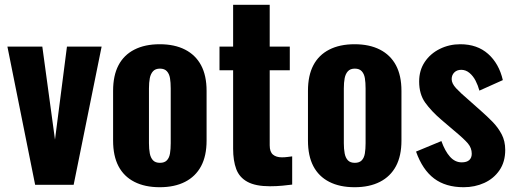

<svg xmlns="http://www.w3.org/2000/svg" viewBox="-20 -773 2152 803"><path d="M127 0 11 -578H157L210 -189L260 -578H405L288 0Z M648 10Q586 10 542 -12.5Q498 -35 475.5 -78Q453 -121 453 -185V-393Q453 -457 475.5 -500Q498 -543 542 -565.5Q586 -588 648 -588Q710 -588 754 -565.5Q798 -543 821 -500Q844 -457 844 -393V-185Q844 -121 821 -78Q798 -35 754 -12.5Q710 10 648 10ZM649 -92Q668 -92 678 -102.5Q688 -113 691 -131.5Q694 -150 694 -174V-403Q694 -428 691 -446Q688 -464 678 -475Q668 -486 649 -486Q630 -486 620 -475Q610 -464 606.5 -446Q603 -428 603 -403V-174Q603 -150 606.5 -131.5Q610 -113 620 -102.5Q630 -92 649 -92Z M1109 6Q1049 6 1015 -12.5Q981 -31 968 -66Q955 -101 955 -151V-479H898V-578H955V-753H1108V-578H1192V-479H1108V-165Q1108 -138 1121.5 -126.5Q1135 -115 1159 -115Q1171 -115 1182 -116.5Q1193 -118 1202 -119V-1Q1188 1 1162 3.5Q1136 6 1109 6Z M1463 10Q1401 10 1357 -12.5Q1313 -35 1290.5 -78Q1268 -121 1268 -185V-393Q1268 -457 1290.5 -500Q1313 -543 1357 -565.5Q1401 -588 1463 -588Q1525 -588 1569 -565.5Q1613 -543 1636 -500Q1659 -457 1659 -393V-185Q1659 -121 1636 -78Q1613 -35 1569 -12.5Q1525 10 1463 10ZM1464 -92Q1483 -92 1493 -102.5Q1503 -113 1506 -131.5Q1509 -150 1509 -174V-403Q1509 -428 1506 -446Q1503 -464 1493 -475Q1483 -486 1464 -486Q1445 -486 1435 -475Q1425 -464 1421.5 -446Q1418 -428 1418 -403V-174Q1418 -150 1421.5 -131.5Q1425 -113 1435 -102.5Q1445 -92 1464 -92Z M1919 10Q1844 10 1795.5 -26.5Q1747 -63 1720 -139L1826 -183Q1841 -141 1862 -117.5Q1883 -94 1911 -94Q1932 -94 1942.5 -103.5Q1953 -113 1953 -130Q1953 -154 1937 -173Q1921 -192 1880 -226L1826 -272Q1784 -308 1758.5 -343.5Q1733 -379 1733 -432Q1733 -479 1756.5 -514Q1780 -549 1819.5 -568.5Q1859 -588 1905 -588Q1976 -588 2021.5 -547.5Q2067 -507 2083 -438L1985 -394Q1979 -416 1969 -435.5Q1959 -455 1943.5 -468Q1928 -481 1909 -481Q1891 -481 1880 -470Q1869 -459 1869 -442Q1869 -424 1887.5 -404Q1906 -384 1939 -356L1993 -308Q2017 -287 2040 -263.5Q2063 -240 2078 -211.5Q2093 -183 2093 -146Q2093 -96 2069 -61Q2045 -26 2005.5 -8Q1966 10 1919 10Z"/></svg>

Font: Oswald SemiBold
Style: Regular
Weight: 600
Designer: Vernon Adams
Foundry: Vernon Adams
Version: Version 4.100; ttfautohint (v1.8.1.43-b0c9)